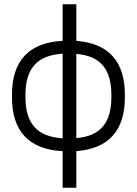

<svg xmlns="http://www.w3.org/2000/svg" viewBox="-20 -699 640 898"><path d="M36 -256V-244C36 -87 114 0 273 8V179H337V8C490 -4 564 -90 564 -244V-256C564 -410 490 -496 337 -508V-679H273V-508C114 -500 36 -413 36 -256ZM99 -247V-253C99 -377 151 -440 273 -448V-52C151 -60 99 -123 99 -247ZM337 -53V-447C452 -437 501 -374 501 -253V-247C501 -126 452 -63 337 -53Z"/></svg>

Font: LT Wave Mono Light
Style: Regular
Weight: 300
Designer: Daniel Lyons
Version: Version 2.5 (Glyphs App)